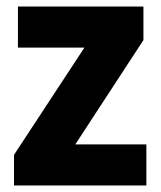

<svg xmlns="http://www.w3.org/2000/svg" viewBox="-20 -569 493 589"><path d="M429 0H23V-94L239 -423H35V-549H420V-446L211 -126H429Z"/></svg>

Font: Noto Sans SemiCondensed ExtraBold
Style: Regular
Weight: 800
Width: 4
Designer: Monotype Design Team
Foundry: Monotype Imaging Inc.
Version: Version 2.013; ttfautohint (v1.8.4.7-5d5b)